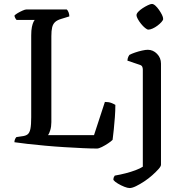

<svg xmlns="http://www.w3.org/2000/svg" viewBox="-20 -752 928 972"><path d="M471 0Q442 0 399.5 -2Q357 -4 307 -7Q257 -10 208.5 -14.5Q160 -19 119.5 -23.5Q79 -28 53 -32Q53 -40 56 -47Q59 -54 63 -58L90 -62Q110 -64 120 -72Q130 -80 134 -100Q138 -120 138 -158V-572Q138 -599 141.5 -615.5Q145 -632 149.5 -641Q154 -650 156 -651H64Q60 -655 57 -661Q54 -667 53 -673Q58 -679 70 -686Q82 -693 94.5 -698.5Q107 -704 113 -704H318Q323 -700 327 -690Q331 -680 331 -669L289 -656Q269 -650 258.5 -640Q248 -630 244 -613.5Q240 -597 240 -569V-134Q240 -111 234.5 -93Q229 -75 223 -68H456L511 -236Q531 -236 544.5 -230.5Q558 -225 564 -221Q564 -191 561.5 -158Q559 -125 556 -96Q553 -67 550 -44Q542 -36 527 -26Q512 -16 496 -8Q480 0 471 0ZM636 200Q626 200 609.5 193.5Q593 187 577 177.5Q561 168 554 159Q554 150 556.5 144.5Q559 139 561 137Q590 132 617 125Q644 118 666.5 109.5Q689 101 703 92V-400Q703 -408 700 -414.5Q697 -421 687 -424L625 -445Q626 -457 629.5 -464.5Q633 -472 635 -474Q646 -480 663.5 -486Q681 -492 699 -496Q717 -500 728 -500Q755 -500 775 -479.5Q795 -459 795 -430V82Q795 90 782.5 104Q770 118 751 135Q732 152 710 166.5Q688 181 668.5 190.5Q649 200 636 200ZM731 -602Q725 -602 714.5 -610.5Q704 -619 694 -631.5Q684 -644 677.5 -656Q671 -668 671 -675Q671 -683 680 -692.5Q689 -702 702 -710.5Q715 -719 728.5 -725.5Q742 -732 749 -732Q757 -732 766.5 -723.5Q776 -715 785 -702Q794 -689 800 -677Q806 -665 806 -656Q806 -650 797.5 -640.5Q789 -631 777 -622Q765 -613 752.5 -607.5Q740 -602 731 -602Z"/></svg>

Font: Texturina Medium 12pt
Style: Regular
Weight: 400
Version: Version 1.002